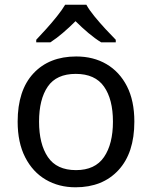

<svg xmlns="http://www.w3.org/2000/svg" viewBox="-20 -786 645 816"><path d="M551 -269Q551 -136 483.5 -63Q416 10 301 10Q230 10 174.5 -22.5Q119 -55 87 -117.5Q55 -180 55 -269Q55 -402 122 -474Q189 -546 304 -546Q377 -546 432.5 -513.5Q488 -481 519.5 -419.5Q551 -358 551 -269ZM146 -269Q146 -174 183.5 -118.5Q221 -63 303 -63Q384 -63 422 -118.5Q460 -174 460 -269Q460 -364 422 -418Q384 -472 302 -472Q220 -472 183 -418Q146 -364 146 -269ZM347 -766Q359 -744 381.5 -716.5Q404 -689 428.5 -662.5Q453 -636 472 -617V-606H410Q384 -622 356 -645.5Q328 -669 301 -696Q274 -669 247 -646Q220 -623 194 -606H134V-617Q153 -637 176.5 -663Q200 -689 222 -716.5Q244 -744 257 -766Z"/></svg>

Font: Noto Sans Adlam
Style: Regular
Weight: 400
Designer: Mark Jamra, Neil Patel
Foundry: JamraPatel LLC
Version: Version 3.001